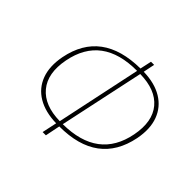

<svg xmlns="http://www.w3.org/2000/svg" viewBox="-172 -900 1085 1085"><g transform="rotate(45 370.5 -357.0)"><path d="M301 0 320 -89Q231 -91 171.5 -126.5Q112 -162 88 -226.5Q64 -291 81 -379Q133 -642 438 -645L453 -714H478L464 -645Q553 -643 612.5 -607Q672 -571 696 -506.5Q720 -442 703 -354Q650 -89 345 -89L327 0ZM108 -379Q84 -255 142.5 -184.5Q201 -114 326 -112L434 -622Q155 -623 108 -379ZM676 -357Q700 -481 642 -550.5Q584 -620 459 -622L350 -112Q629 -114 676 -357Z"/></g></svg>

Font: Noto Sans Thin
Style: Italic
Weight: 100
Italic angle: -12°
Designer: Monotype Design Team
Foundry: Monotype Imaging Inc.
Version: Version 2.013; ttfautohint (v1.8.4.7-5d5b)